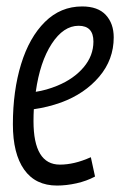

<svg xmlns="http://www.w3.org/2000/svg" viewBox="-20 -566 373 596"><path d="M275 -18Q249 -4 217.5 3Q186 10 157 10Q90 10 55 -39.5Q20 -89 20 -180Q20 -284 45.5 -367Q71 -450 119.5 -498Q168 -546 235 -546Q284 -546 308.5 -519.5Q333 -493 333 -450Q333 -381 288 -328Q243 -275 170 -248Q128 -233 85 -227Q84 -209 84 -190Q84 -55 166 -55Q188 -55 211.5 -60.5Q235 -66 262 -78ZM224 -486Q177 -486 140.5 -430Q104 -374 91 -281Q124 -286 158 -300Q209 -321 239.5 -357Q270 -393 270 -437Q270 -486 224 -486Z"/></svg>

Font: Georama Condensed
Style: Italic
Weight: 400
Width: 3
Italic angle: -9°
Designer: Jean-Baptiste Levee
Foundry: Production Type
Version: Version 1.000